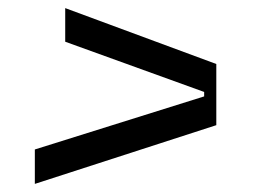

<svg xmlns="http://www.w3.org/2000/svg" viewBox="-20 -590 652 474"><path d="M66 -136V-221L484 -352V-363L141 -487V-570L514 -432V-281Z"/></svg>

Font: Space Mono
Style: Italic
Weight: 400
Italic angle: -12°
Monospace: yes
Designer: Colophon Foundry + Benjamin Critton
Foundry: Colophon Foundry & Benjamin Critton
Version: Version 1.003; ttfautohint (v1.8.4.7-5d5b)